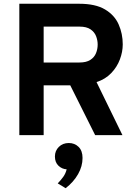

<svg xmlns="http://www.w3.org/2000/svg" viewBox="-20 -720 730 1023"><path d="M83 0V-700H401.6Q488.9 -700 539.7 -669.6Q590.5 -639.3 612.2 -589.8Q634 -540.3 634 -483.6Q634 -443.9 618.8 -403.4Q603.6 -362.8 572.5 -330.4Q541.5 -297.9 494.4 -282.6L632.4 0H487L354.4 -265.2H212.6V0ZM212.6 -387H403.6Q440 -387 461.2 -400.8Q482.5 -414.5 491.4 -436.4Q500.4 -458.3 500.4 -482.8Q500.4 -505.2 492 -527.1Q483.6 -549 462.5 -563.6Q441.3 -578.2 403.6 -578.2H212.6ZM329.8 282.8 287.6 257.2Q303.8 240.3 316.7 222.7Q329.6 205 335.2 182.2Q309.7 180.7 291.1 162.6Q272.6 144.6 272.6 114Q272.6 83.4 293.5 62.7Q314.4 42 346.8 42Q377.7 42 398.8 62.6Q419.8 83.3 419.8 121.8Q419.8 165.9 396.1 207.7Q372.4 249.5 329.8 282.8Z"/></svg>

Font: Overpass
Style: Regular
Weight: 400
Designer: Delve Withrington, Dave Bailey, Thomas Jockin
Foundry: Delve Fonts LLC
Version: Version 4.000